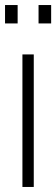

<svg xmlns="http://www.w3.org/2000/svg" viewBox="-27 -742 223 762"><path d="M62 0V-526H107V0ZM-7 -649V-722H43V-649ZM126 -649V-722H176V-649Z"/></svg>

Font: Archivo Condensed Thin
Style: Regular
Weight: 250
Width: 3
Designer: Hector Gatti
Foundry: Omnibus-Type
Version: Version 2.001